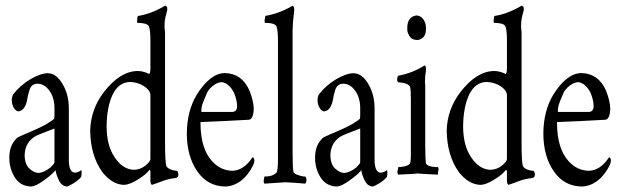

<svg xmlns="http://www.w3.org/2000/svg" viewBox="-20 -684 2217 685"><path d="M67.9 -130.9Q68.4 -97.7 85 -82.5Q101.1 -67.4 117.7 -66.9Q117.7 -66.9 118.2 -67.4Q135.7 -67.4 160.6 -86.9Q174.3 -100.6 174.3 -104.5V-225.6Q118.2 -204.1 110.4 -200.2Q69.8 -179.2 67.9 -130.9ZM26.9 -347.2Q52.7 -380.4 89.4 -401.9Q125.5 -422.9 151.9 -422.9Q152.8 -422.4 153.8 -422.4Q181.2 -421.4 203.4 -384Q225.6 -346.7 225.6 -296.9V-109.9Q226.6 -68.8 247.6 -67.9Q259.8 -68.8 269.5 -77.1Q271.5 -75.2 271.2 -66.7Q271 -58.1 269.5 -52.7Q257.8 -39.1 240.2 -28.8Q222.7 -18.6 218.3 -18.6Q199.2 -20.5 189.5 -41.7Q179.7 -63 178.2 -77.1Q169.4 -64.5 138.4 -41.7Q107.4 -19 90.8 -18.6Q52.7 -19.5 32.7 -51.3Q13.2 -83 13.2 -120.6Q13.2 -159.7 32.7 -183.1Q39.6 -191.9 44.7 -194.6Q49.8 -197.3 67.9 -205.1Q125.5 -229 148.4 -242.9Q171.4 -256.8 173.3 -261.2Q174.3 -265.6 174.3 -274.9V-299.8Q173.8 -336.4 156 -360.8Q138.2 -385.3 113.8 -385.3Q89.4 -385.3 83.5 -356.4Q80.1 -347.7 77.6 -332Q70.8 -290 45.9 -286.6Q32.2 -288.6 24.9 -309.1Q22 -317.4 22 -326.7Q22 -336.9 26.9 -347.2Z M566.9 -589.4 568.8 -568.4V-178.7Q568.8 -103.5 573.7 -91.3Q582 -77.1 611.8 -74.2Q614.7 -72.8 616.2 -64Q617.7 -50.3 606 -48.8Q579.1 -45.4 562 -38.8Q544.9 -32.2 543 -31.7L522 -24.4Q516.6 -28.3 516.6 -40V-74.2Q514.6 -78.1 513.2 -78.1Q502.4 -62.5 472.2 -43.7Q441.9 -24.9 422.4 -24.4Q378.9 -25.9 344.2 -71.3Q302.7 -129.9 301.8 -218.8Q303.7 -293.9 350.6 -355.5Q408.7 -430.7 472.2 -430.7Q492.7 -430.2 512.2 -419.9Q516.6 -423.8 516.6 -439.9V-538.6Q516.6 -579.6 510.7 -590.8Q504.9 -602.1 470.2 -602.5Q468.3 -604.5 469.2 -611.1Q470.2 -617.7 470.2 -620.6Q470.2 -623.5 472.2 -627Q519.5 -634.3 568.8 -663.6Q577.1 -661.1 576.7 -654.3V-647.9L570.3 -623.5Q566.9 -607.9 566.9 -589.4ZM443.4 -391.6Q402.3 -390.1 381.3 -345.2Q360.8 -300.3 360.4 -233.4Q360.4 -164.6 389.2 -122.6Q417 -80.6 456.1 -78.1Q481 -78.6 498.5 -93Q516.1 -107.4 516.6 -116.2V-346.2Q515.1 -362.8 493.2 -377Q470.2 -391.1 443.4 -391.6Z M698.7 -284.7H810.5Q826.2 -286.6 825.9 -306.4Q825.7 -326.2 814.9 -353Q797.4 -387.2 771 -391.1Q754.9 -390.1 739.5 -377.7Q724.1 -365.2 718.8 -353L705.6 -321.8Q699.7 -307.6 698.7 -296.4Q697.8 -285.2 698.7 -284.7ZM735.8 -109.9Q766.6 -75.2 809.6 -74.7Q850.6 -76.2 881.3 -123.5Q887.2 -120.1 887.7 -111.3Q887.7 -105 883.3 -94.7Q865.7 -59.1 839.4 -38.6Q812 -19 783.2 -18.6Q720.7 -19.5 683.8 -72.8Q647 -126 646.5 -207Q647 -287.6 681.6 -345.7Q730 -422.9 782.2 -423.3Q842.8 -421.9 869.6 -361.8Q884.3 -325.7 885.3 -296.9Q884.3 -259.3 868.2 -256.8Q776.4 -251.5 695.3 -248.5V-242.2Q696.3 -153.8 735.8 -109.9Z M1023.9 -663.6Q1029.8 -661.1 1029.8 -647.9Q1023.9 -597.7 1023.9 -577.6V-137.2Q1023.9 -85.4 1026.9 -70.8Q1030.8 -60.1 1064 -54.2H1069.3Q1074.7 -46.9 1073.2 -39.3Q1071.8 -31.7 1069.3 -28.8Q1012.2 -33.7 997.1 -33.7Q997.1 -33.7 923.3 -28.8Q919.4 -34.2 921.4 -43L923.3 -54.2Q943.8 -54.2 955.1 -60.1Q966.3 -65.9 967.8 -70.8Q972.2 -86.9 971.7 -119.6V-538.6Q971.7 -573.2 966.8 -589.4Q960.9 -602.5 925.3 -602.5Q923.3 -604.5 924.3 -613.8L926.8 -627.4Q976.1 -635.3 1023.9 -663.6Z M1158.7 -130.9Q1159.2 -97.7 1175.8 -82.5Q1191.9 -67.4 1208.5 -66.9Q1208.5 -66.9 1209 -67.4Q1226.6 -67.4 1251.5 -86.9Q1265.1 -100.6 1265.1 -104.5V-225.6Q1209 -204.1 1201.2 -200.2Q1160.6 -179.2 1158.7 -130.9ZM1117.7 -347.2Q1143.6 -380.4 1180.2 -401.9Q1216.3 -422.9 1242.7 -422.9Q1243.7 -422.4 1244.6 -422.4Q1272 -421.4 1294.2 -384Q1316.4 -346.7 1316.4 -296.9V-109.9Q1317.4 -68.8 1338.4 -67.9Q1350.6 -68.8 1360.4 -77.1Q1362.3 -75.2 1362.1 -66.7Q1361.8 -58.1 1360.4 -52.7Q1348.6 -39.1 1331.1 -28.8Q1313.5 -18.6 1309.1 -18.6Q1290 -20.5 1280.3 -41.7Q1270.5 -63 1269 -77.1Q1260.3 -64.5 1229.2 -41.7Q1198.2 -19 1181.6 -18.6Q1143.6 -19.5 1123.5 -51.3Q1104 -83 1104 -120.6Q1104 -159.7 1123.5 -183.1Q1130.4 -191.9 1135.5 -194.6Q1140.6 -197.3 1158.7 -205.1Q1216.3 -229 1239.3 -242.9Q1262.2 -256.8 1264.2 -261.2Q1265.1 -265.6 1265.1 -274.9V-299.8Q1264.6 -336.4 1246.8 -360.8Q1229 -385.3 1204.6 -385.3Q1180.2 -385.3 1174.3 -356.4Q1170.9 -347.7 1168.5 -332Q1161.6 -290 1136.7 -286.6Q1123 -288.6 1115.7 -309.1Q1112.8 -317.4 1112.8 -326.7Q1112.8 -336.9 1117.7 -347.2Z M1433.1 -588.4Q1434.6 -624.5 1465.8 -628.9Q1485.8 -627.4 1494.6 -607.4Q1499.5 -599.6 1500 -581.5Q1500 -579.6 1499.5 -577.6Q1499 -557.6 1487.8 -548.8Q1476.6 -540 1465.8 -541.5Q1445.3 -543 1438 -560.5Q1432.1 -570.8 1433.1 -583.5ZM1496.1 -391.6 1497.1 -377.9V-166.5Q1497.1 -115.2 1500 -100.6Q1505.4 -89.8 1533.7 -87.9H1542.5Q1545.9 -83 1543.9 -76.2Q1542 -66.9 1542.5 -61L1518.1 -62L1490.7 -63.5L1480 -64.5H1476.6Q1475.1 -64.5 1471.2 -65.4Q1462.9 -63.5 1400.9 -61Q1396 -67.9 1398.4 -75Q1400.9 -82 1400.9 -87.9Q1432.1 -88.4 1442.9 -100.6Q1446.3 -111.8 1445.8 -138.7V-329.1Q1445.8 -364.7 1442.9 -374.5Q1436 -388.2 1399.9 -390.6Q1394 -399.4 1399.9 -413.6Q1454.1 -423.8 1494.6 -450.7Q1500 -448.7 1500 -436Q1496.1 -410.6 1496.1 -391.6Z M1838.9 -589.4 1840.8 -568.4V-178.7Q1840.8 -103.5 1845.7 -91.3Q1854 -77.1 1883.8 -74.2Q1886.7 -72.8 1888.2 -64Q1889.6 -50.3 1877.9 -48.8Q1851.1 -45.4 1834 -38.8Q1816.9 -32.2 1814.9 -31.7L1793.9 -24.4Q1788.6 -28.3 1788.6 -40V-74.2Q1786.6 -78.1 1785.2 -78.1Q1774.4 -62.5 1744.1 -43.7Q1713.9 -24.9 1694.3 -24.4Q1650.9 -25.9 1616.2 -71.3Q1574.7 -129.9 1573.7 -218.8Q1575.7 -293.9 1622.6 -355.5Q1680.7 -430.7 1744.1 -430.7Q1764.6 -430.2 1784.2 -419.9Q1788.6 -423.8 1788.6 -439.9V-538.6Q1788.6 -579.6 1782.7 -590.8Q1776.9 -602.1 1742.2 -602.5Q1740.2 -604.5 1741.2 -611.1Q1742.2 -617.7 1742.2 -620.6Q1742.2 -623.5 1744.1 -627Q1791.5 -634.3 1840.8 -663.6Q1849.1 -661.1 1848.6 -654.3V-647.9L1842.3 -623.5Q1838.9 -607.9 1838.9 -589.4ZM1715.3 -391.6Q1674.3 -390.1 1653.3 -345.2Q1632.8 -300.3 1632.3 -233.4Q1632.3 -164.6 1661.1 -122.6Q1689 -80.6 1728 -78.1Q1752.9 -78.6 1770.5 -93Q1788.1 -107.4 1788.6 -116.2V-346.2Q1787.1 -362.8 1765.1 -377Q1742.2 -391.1 1715.3 -391.6Z M1970.7 -284.7H2082.5Q2098.1 -286.6 2097.9 -306.4Q2097.7 -326.2 2086.9 -353Q2069.3 -387.2 2043 -391.1Q2026.9 -390.1 2011.5 -377.7Q1996.1 -365.2 1990.7 -353L1977.5 -321.8Q1971.7 -307.6 1970.7 -296.4Q1969.7 -285.2 1970.7 -284.7ZM2007.8 -109.9Q2038.6 -75.2 2081.5 -74.7Q2122.6 -76.2 2153.3 -123.5Q2159.2 -120.1 2159.7 -111.3Q2159.7 -105 2155.3 -94.7Q2137.7 -59.1 2111.3 -38.6Q2084 -19 2055.2 -18.6Q1992.7 -19.5 1955.8 -72.8Q1918.9 -126 1918.5 -207Q1918.9 -287.6 1953.6 -345.7Q2002 -422.9 2054.2 -423.3Q2114.7 -421.9 2141.6 -361.8Q2156.2 -325.7 2157.2 -296.9Q2156.2 -259.3 2140.1 -256.8Q2048.3 -251.5 1967.3 -248.5V-242.2Q1968.3 -153.8 2007.8 -109.9Z"/></svg>

Font: AMoshref-Thulth
Style: Regular
Weight: 400
Designer: Ali Moshref
Foundry: Ali Moshref
Version: Version 0.1